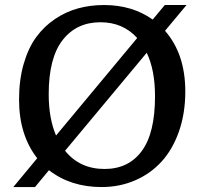

<svg xmlns="http://www.w3.org/2000/svg" viewBox="-20 -734 817 768"><path d="M726.1 -713.9 640.1 -610.8Q721.2 -518.1 721.2 -368.2Q721.2 -280.8 696 -208.7Q670.9 -136.7 626.5 -87.9Q582 -39.1 520.3 -12.5Q458.5 14.2 386.2 14.2Q262.7 14.2 175.8 -53.2L120.1 14.2H33.2L128.9 -101.1Q56.2 -193.8 56.2 -335.9Q56.2 -414.6 74.7 -478.5Q93.3 -542.5 125 -585.7Q156.7 -628.9 200.4 -658.2Q244.1 -687.5 293 -700.7Q341.8 -713.9 396 -713.9Q508.8 -713.9 590.8 -655.8L639.2 -713.9ZM174.8 -356.9Q174.8 -261.2 204.1 -191.9L528.8 -582Q471.7 -645 381.8 -645Q286.1 -645 230.5 -573.7Q174.8 -502.4 174.8 -356.9ZM600.1 -349.1Q600.1 -453.6 566.9 -522.9L240.2 -130.9Q299.3 -58.1 397.9 -58.1Q494.1 -58.1 547.1 -129.9Q600.1 -201.7 600.1 -349.1Z"/></svg>

Font: Literata Book Medium
Style: Regular
Weight: 500
Designer: Latin by Veronika Burian and Jose Scaglione. Greek by Irene Vlachou. Cyrillic by Vera Evstafieva
Foundry: TypeTogether
Version: Version 2.003;PS 002.003;hotconv 1.0.88;makeotf.lib2.5.64775